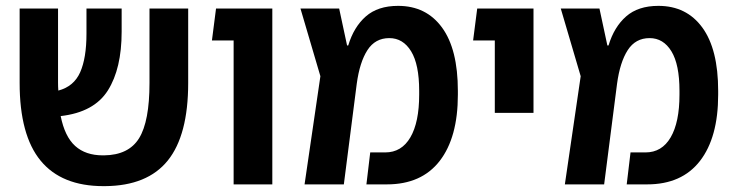

<svg xmlns="http://www.w3.org/2000/svg" viewBox="-20 -629 2498 655"><path d="M333 6Q190 6 118.5 -81Q47 -168 47 -346V-600H178V-347Q178 -333 179 -320Q232 -334 253.5 -382.5Q275 -431 275 -514V-600H395V-521Q395 -395 348 -320.5Q301 -246 187 -233Q201 -163 236.5 -131Q272 -99 331 -99H335Q419 -100 454.5 -157.5Q490 -215 490 -346V-600H622V-346Q622 -168 552.5 -81.5Q483 5 338 6Z M777 0V-491H703L717 -600H909V0Z M1019 0 1073 -369 1005 -600H1137L1164 -474H1168Q1187 -537 1228 -573Q1269 -609 1338 -609Q1434 -609 1488 -535Q1542 -461 1542 -319V-306Q1542 -160 1480 -80Q1418 0 1300 0H1230L1243 -109H1294Q1350 -109 1380 -160.5Q1410 -212 1410 -306V-319Q1410 -409 1382.5 -454Q1355 -499 1308 -499Q1260 -499 1233.5 -458Q1207 -417 1197 -343L1153 0Z M1668 -244V-491H1594L1608 -600H1800V-244Z M1907 0 1961 -369 1893 -600H2025L2052 -474H2056Q2075 -537 2116 -573Q2157 -609 2226 -609Q2322 -609 2376 -535Q2430 -461 2430 -319V-306Q2430 -160 2368 -80Q2306 0 2188 0H2118L2131 -109H2182Q2238 -109 2268 -160.5Q2298 -212 2298 -306V-319Q2298 -409 2270.5 -454Q2243 -499 2196 -499Q2148 -499 2121.5 -458Q2095 -417 2085 -343L2041 0Z"/></svg>

Font: Noto Sans Hebrew Condensed SemiBold
Style: Regular
Weight: 600
Width: 3
Designer: Ben Nathan
Foundry: Google LLC
Version: Version 3.001; ttfautohint (v1.8.4.7-5d5b)